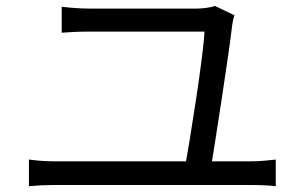

<svg xmlns="http://www.w3.org/2000/svg" viewBox="-20 -695 1040 658"><path d="M783.6 -642.6 716.8 -674.5C705.3 -669.8 674.8 -665.6 655 -665.6C584.1 -665.6 333.4 -665.6 286 -665.6C253.2 -665.6 221.2 -668.4 191.5 -671.8V-582.9C222.8 -585.3 249.9 -586.7 287 -586.7C334 -586.7 593.4 -586.7 680.7 -586.7C678.3 -512 630.3 -208.8 613.7 -121.1H703.1C717.5 -209.2 764.3 -508.8 775.9 -609.8C776.9 -617.8 779.8 -632.7 783.6 -642.6ZM79.2 -148.2V-56.9C109.9 -59.7 139.4 -61.1 167.1 -61.1H841.9C862 -61.1 898.5 -60.3 925.1 -56.9V-148.2C899.7 -145.4 872 -142.2 841.9 -142.2H167.1C139 -142.2 108.5 -144 79.2 -148.2Z"/></svg>

Font: Source Han Sans JP VF
Style: Regular
Weight: 250
Designer: Ryoko NISHIZUKA 西塚涼子 (kana, bopomofo & ideographs); Paul D. Hunt (Latin, Greek & Cyrillic); Sandoll Communications 산돌커뮤니
Foundry: Adobe
Version: Version 2.004;hotconv 1.0.118;makeotfexe 2.5.65603